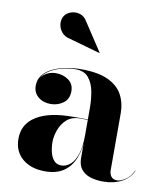

<svg xmlns="http://www.w3.org/2000/svg" viewBox="-82 -781 743 859"><g transform="rotate(10 290.0 -351.5)"><path d="M443.5 10Q411.5 10 385.5 1.8Q359.5 -6.5 344.2 -25.8Q329 -45 329 -77.5V-304.5Q329 -340.5 322.5 -377.2Q316 -414 296 -438.8Q276 -463.5 236 -463.5Q211.5 -463.5 183.8 -457.5Q156 -451.5 131.2 -439Q106.5 -426.5 90.8 -407.2Q75 -388 75 -361H74Q74 -392.5 97.8 -411.8Q121.5 -431 152.5 -431Q185.5 -431 210 -413.5Q234.5 -396 234.5 -363Q234.5 -327.5 209.5 -309.2Q184.5 -291 152.5 -291Q118.5 -291 95.8 -309.8Q73 -328.5 73 -361Q73 -389 89.2 -409.2Q105.5 -429.5 132.8 -442.5Q160 -455.5 193.5 -461.8Q227 -468 261 -468Q337.5 -468 383.2 -446.8Q429 -425.5 449 -388.5Q469 -351.5 469 -304.5V-46Q469 -29.5 477.5 -17.8Q486 -6 505.5 -6Q520 -6 541.8 -19.8Q563.5 -33.5 577.5 -63.5L579 -63Q564 -28 527.8 -9Q491.5 10 443.5 10ZM180.5 10Q115.5 10 76.8 -23.2Q38 -56.5 38 -113.5Q38 -180.5 95.5 -216.2Q153 -252 259.5 -252H375.5V-250H294Q256 -250 233.5 -229.2Q211 -208.5 200.8 -179.5Q190.5 -150.5 190.5 -125.5Q190.5 -102 195.8 -79.8Q201 -57.5 213.5 -43Q226 -28.5 247 -28.5Q269.5 -28.5 288.2 -44.8Q307 -61 318 -94.8Q329 -128.5 329 -180.5H331Q331 -121 314.5 -78.2Q298 -35.5 264.8 -12.8Q231.5 10 180.5 10ZM328 -553.5 186.5 -593.5Q162.5 -598.5 149 -615.2Q135.5 -632 133.8 -652.5Q132 -673 142.5 -689Q151.5 -703 170.8 -709.8Q190 -716.5 211.2 -710.8Q232.5 -705 246.5 -680.5L329 -555Z"/></g></svg>

Font: Bodoni Moda 96pt
Style: Bold
Weight: 700
Version: Version 2.005